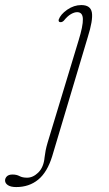

<svg xmlns="http://www.w3.org/2000/svg" viewBox="-135 -481 430 758"><path d="M211.5 -334.5 71 136Q51.5 199 15.8 228.2Q-20 257.5 -71 257.5Q-92.5 257.5 -103.8 250Q-115 242.5 -115 231.5Q-115 222.5 -107.8 215.2Q-100.5 208 -85.5 208Q-69.5 208 -58 214.2Q-46.5 220.5 -28 220.5Q-4.5 220.5 16.5 199.8Q37.5 179 41 140Q42.5 127 45.2 113Q48 99 53 82L175 -320.5Q193 -378.5 192.2 -405.8Q191.5 -433 169.5 -433Q158.5 -433 145 -425.2Q131.5 -417.5 117 -399.5Q110.5 -393 103.5 -393.5Q95.5 -393.5 96.5 -403Q104 -424.5 130.5 -442.8Q157 -461 186 -461Q223 -461 227.8 -431Q232.5 -401 211.5 -334.5Z"/></svg>

Font: Fraunces 9pt Thin
Style: Italic
Weight: 100
Italic angle: -16°
Version: Version 1.000;[b76b70a41]